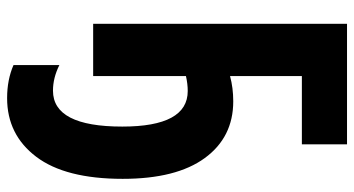

<svg xmlns="http://www.w3.org/2000/svg" viewBox="-248 -506 996 540"><g transform="rotate(90 250.0 -236.0)"><path d="M256 242Q359 242 421 160Q483 78 483 -83Q483 -234 424.5 -314Q366 -394 265 -394Q227 -394 194 -385V-587H386V-714H47V0H194V-261Q216 -266 236 -266Q336 -266 336 -82Q336 113 235 113Q199 113 163 95V224Q204 242 256 242Z"/></g></svg>

Font: Noto Sans Mono Condensed Extra
Style: Regular
Weight: 800
Width: 3
Designer: Monotype Design Team
Foundry: Monotype Imaging Inc.
Version: Version 1.900